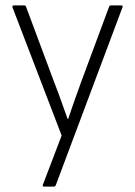

<svg xmlns="http://www.w3.org/2000/svg" viewBox="-20 -502 496 707"><path d="M142 185Q135 185 138 178L207 -3L26 -475Q24 -482 31 -482H69Q75 -482 76 -477L180 -198Q193 -165 205 -131Q217 -97 229 -64H231Q242 -97 254 -131Q266 -165 278 -198L382 -478Q383 -482 389 -482H426Q434 -482 431 -475L185 181Q183 185 178 185Z"/></svg>

Font: Sofia Sans Semi Condensed Light
Style: Regular
Weight: 300
Designer: Botio Nikoltchev, Ani Petrova
Foundry: lettersoup
Version: Version 4.100; ttfautohint (v1.8.4.7-5d5b)